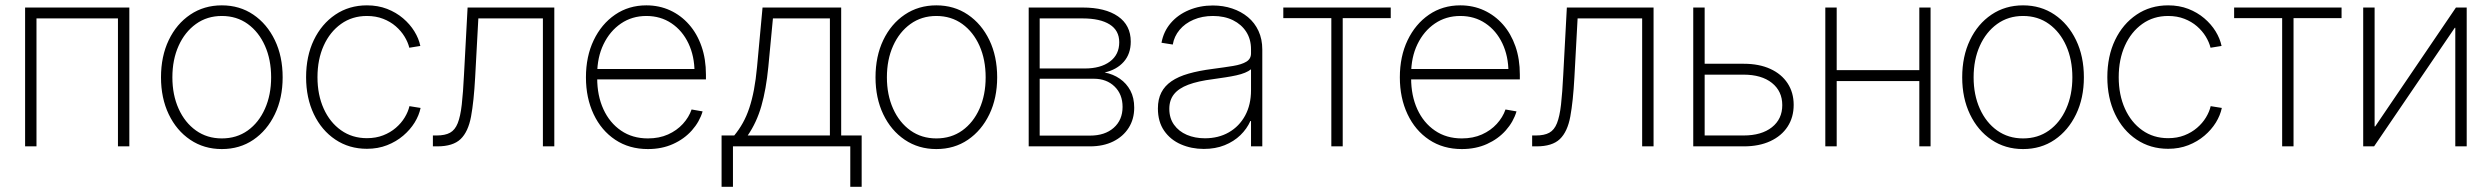

<svg xmlns="http://www.w3.org/2000/svg" viewBox="-20 -558 9500 732"><path d="M473.1 -529.3V0H429.7V-487.8H119.1V0H75.7V-529.3Z M825.7 10.3Q757.8 10.3 705.3 -25.1Q652.8 -60.5 623.3 -122.3Q593.8 -184.1 593.8 -263.2Q593.8 -343.3 623.3 -405Q652.8 -466.8 705.3 -502.2Q757.8 -537.6 825.7 -537.6Q893.6 -537.6 945.8 -502.2Q998 -466.8 1027.8 -405Q1057.6 -343.3 1057.6 -263.2Q1057.6 -184.1 1027.8 -122.3Q998 -60.5 946 -25.1Q894 10.3 825.7 10.3ZM825.7 -30.3Q882.3 -30.3 924.6 -60.5Q966.8 -90.8 990.2 -143.6Q1013.7 -196.3 1013.7 -263.2Q1013.7 -330.6 990.2 -383.3Q966.8 -436 924.6 -466.6Q882.3 -497.1 825.7 -497.1Q769.5 -497.1 727.1 -466.6Q684.6 -436 660.9 -383.3Q637.2 -330.6 637.2 -263.2Q637.2 -196.3 660.9 -143.6Q684.6 -90.8 727.1 -60.5Q769.5 -30.3 825.7 -30.3Z M1378.9 9.3Q1311 9.3 1258.5 -25.9Q1206.1 -61 1176.5 -122.8Q1147 -184.6 1147 -263.7Q1147 -343.8 1176.5 -405.3Q1206.1 -466.8 1258.5 -502.2Q1311 -537.6 1378.9 -537.6Q1420.9 -537.6 1455.6 -524.2Q1490.2 -510.7 1516.6 -488.3Q1543 -465.8 1559.8 -438.5Q1576.7 -411.1 1582.5 -382.8L1540.5 -376Q1535.2 -397.5 1522.2 -418.7Q1509.3 -439.9 1488.8 -457.8Q1468.3 -475.6 1440.7 -486.3Q1413.1 -497.1 1378.9 -497.1Q1322.8 -497.1 1280.3 -466.8Q1237.8 -436.5 1214.1 -384Q1190.4 -331.5 1190.4 -263.7Q1190.4 -196.3 1214.1 -143.8Q1237.8 -91.3 1280.3 -61.3Q1322.8 -31.2 1378.9 -31.2Q1413.1 -31.2 1440.7 -42Q1468.3 -52.7 1489 -70.6Q1509.8 -88.4 1522.9 -110.1Q1536.1 -131.8 1541 -153.3L1583.5 -146.5Q1577.6 -118.2 1560.8 -90.8Q1543.9 -63.5 1517.3 -40.8Q1490.7 -18.1 1455.8 -4.4Q1420.9 9.3 1378.9 9.3Z M1630.4 0V-41.5H1644.5Q1676.8 -41.5 1695.8 -52Q1714.8 -62.5 1725.1 -88.4Q1735.4 -114.3 1740.5 -159.4Q1745.6 -204.6 1749 -273.4L1762.7 -529.3H2093.3V0H2049.8V-487.8H1803.7L1791.5 -262.7Q1786.6 -171.9 1775.9 -113.8Q1765.1 -55.7 1736.1 -27.8Q1707 0 1647.5 0Z M2450.2 10.3Q2378.9 10.3 2325.7 -25.1Q2272.5 -60.5 2243.2 -122.6Q2213.9 -184.6 2213.9 -263.2Q2213.9 -342.8 2243.4 -404.5Q2272.9 -466.3 2325 -502Q2377 -537.6 2444.3 -537.6Q2493.2 -537.6 2534.7 -518.6Q2576.2 -499.5 2606.9 -464.6Q2637.7 -429.7 2654.5 -381.3Q2671.4 -333 2671.4 -273.4V-255.4H2238.3V-294.9H2647L2627.9 -281.7Q2627.9 -343.8 2604.7 -392.6Q2581.5 -441.4 2540 -469.2Q2498.5 -497.1 2444.3 -497.1Q2389.6 -497.1 2347.4 -468.3Q2305.2 -439.5 2281 -389.4Q2256.8 -339.4 2256.8 -274.9V-259.8Q2256.8 -193.4 2280.5 -141.6Q2304.2 -89.8 2347.7 -60.1Q2391.1 -30.3 2450.2 -30.3Q2493.2 -30.3 2526.9 -45.4Q2560.5 -60.5 2583.5 -85.7Q2606.4 -110.8 2616.7 -140.6L2658.7 -133.3Q2647 -93.8 2617.9 -61Q2588.9 -28.3 2546.1 -9Q2503.4 10.3 2450.2 10.3Z M2731 154.3V-41.5H2779.3Q2797.9 -64 2812 -89.4Q2826.2 -114.7 2836.7 -146.2Q2847.2 -177.7 2854.5 -216.3Q2861.8 -254.9 2866.2 -302.7L2887.2 -529.3H3187V-41.5H3265.1V154.3H3221.7V0H2774.4V154.3ZM2830.6 -41.5H3144V-487.8H2926.8L2909.2 -302.7Q2900.9 -217.3 2882.8 -154.1Q2864.7 -90.8 2830.6 -41.5Z M3549.8 10.3Q3481.9 10.3 3429.4 -25.1Q3377 -60.5 3347.4 -122.3Q3317.9 -184.1 3317.9 -263.2Q3317.9 -343.3 3347.4 -405Q3377 -466.8 3429.4 -502.2Q3481.9 -537.6 3549.8 -537.6Q3617.7 -537.6 3669.9 -502.2Q3722.2 -466.8 3752 -405Q3781.7 -343.3 3781.7 -263.2Q3781.7 -184.1 3752 -122.3Q3722.2 -60.5 3670.2 -25.1Q3618.2 10.3 3549.8 10.3ZM3549.8 -30.3Q3606.4 -30.3 3648.7 -60.5Q3690.9 -90.8 3714.4 -143.6Q3737.8 -196.3 3737.8 -263.2Q3737.8 -330.6 3714.4 -383.3Q3690.9 -436 3648.7 -466.6Q3606.4 -497.1 3549.8 -497.1Q3493.7 -497.1 3451.2 -466.6Q3408.7 -436 3385 -383.3Q3361.3 -330.6 3361.3 -263.2Q3361.3 -196.3 3385 -143.6Q3408.7 -90.8 3451.2 -60.5Q3493.7 -30.3 3549.8 -30.3Z M3901.9 0V-529.3H4107.4Q4193.8 -529.3 4242.4 -495.6Q4291 -461.9 4291 -399.4Q4291 -352.5 4264.2 -322.3Q4237.3 -292 4191.4 -281.7Q4224.1 -275.4 4249.5 -257.8Q4274.9 -240.2 4289.6 -212.6Q4304.2 -185.1 4304.2 -147.5Q4304.2 -104 4283.2 -70.8Q4262.2 -37.6 4224.4 -18.8Q4186.5 0 4135.7 0ZM3943.8 -41H4135.7Q4192.4 -41 4226.1 -70.8Q4259.8 -100.6 4259.8 -150.4Q4259.8 -198.7 4229.2 -228.3Q4198.7 -257.8 4150.4 -257.8H3943.8ZM3943.8 -296.9H4115.7Q4175.8 -296.9 4211.4 -323.2Q4247.1 -349.6 4247.1 -397Q4247.1 -441.9 4210.7 -464.8Q4174.3 -487.8 4107.4 -487.8H3943.8Z M4569.3 9.8Q4522.5 9.8 4482.4 -7.6Q4442.4 -24.9 4418.5 -59.3Q4394.5 -93.8 4394.5 -144.5Q4394.5 -179.7 4407.5 -205.1Q4420.4 -230.5 4446.3 -248.3Q4472.2 -266.1 4511.5 -277.3Q4550.8 -288.6 4604 -295.4Q4648.9 -301.3 4681.4 -306.6Q4713.9 -312 4731.7 -322.8Q4749.5 -333.5 4749.5 -354.5V-370.1Q4749.5 -408.2 4731.4 -436.5Q4713.4 -464.8 4680.7 -481Q4647.9 -497.1 4604.5 -497.1Q4563.5 -497.1 4530.5 -482.9Q4497.6 -468.8 4477.1 -444.1Q4456.5 -419.4 4451.2 -388.2L4408.2 -395Q4416 -438 4443.4 -470Q4470.7 -502 4512.7 -519.5Q4554.7 -537.1 4604 -537.1Q4643.6 -537.1 4677.7 -525.6Q4711.9 -514.2 4737.8 -492.7Q4763.7 -471.2 4778.1 -439.9Q4792.5 -408.7 4792.5 -369.1V0H4749.5V-96.7H4747.1Q4733.9 -66.9 4709 -42.7Q4684.1 -18.6 4648.9 -4.4Q4613.8 9.8 4569.3 9.8ZM4573.7 -30.8Q4625.5 -30.8 4665 -53.5Q4704.6 -76.2 4727.1 -117.4Q4749.5 -158.7 4749.5 -213.9V-293.9Q4740.7 -286.6 4726.6 -280.8Q4712.4 -274.9 4693.6 -270.8Q4674.8 -266.6 4652.3 -263.2Q4629.9 -259.8 4605.5 -256.3Q4547.4 -249 4510.5 -235.1Q4473.6 -221.2 4455.8 -198.7Q4438 -176.3 4438 -143.1Q4438 -107.4 4456.1 -82.3Q4474.1 -57.1 4504.9 -43.9Q4535.6 -30.8 4573.7 -30.8Z M5055.7 0V-488.8H4872.6V-529.3H5282.2V-488.8H5099.1V0Z M5553.2 10.3Q5481.9 10.3 5428.7 -25.1Q5375.5 -60.5 5346.2 -122.6Q5316.9 -184.6 5316.9 -263.2Q5316.9 -342.8 5346.4 -404.5Q5376 -466.3 5428 -502Q5480 -537.6 5547.4 -537.6Q5596.2 -537.6 5637.7 -518.6Q5679.2 -499.5 5710 -464.6Q5740.7 -429.7 5757.6 -381.3Q5774.4 -333 5774.4 -273.4V-255.4H5341.3V-294.9H5750L5731 -281.7Q5731 -343.8 5707.8 -392.6Q5684.6 -441.4 5643.1 -469.2Q5601.6 -497.1 5547.4 -497.1Q5492.7 -497.1 5450.4 -468.3Q5408.2 -439.5 5384 -389.4Q5359.9 -339.4 5359.9 -274.9V-259.8Q5359.9 -193.4 5383.5 -141.6Q5407.2 -89.8 5450.7 -60.1Q5494.1 -30.3 5553.2 -30.3Q5596.2 -30.3 5629.9 -45.4Q5663.6 -60.5 5686.5 -85.7Q5709.5 -110.8 5719.7 -140.6L5761.7 -133.3Q5750 -93.8 5720.9 -61Q5691.9 -28.3 5649.2 -9Q5606.4 10.3 5553.2 10.3Z M5821.3 0V-41.5H5835.4Q5867.7 -41.5 5886.7 -52Q5905.8 -62.5 5916 -88.4Q5926.3 -114.3 5931.4 -159.4Q5936.5 -204.6 5939.9 -273.4L5953.6 -529.3H6284.2V0H6240.7V-487.8H5994.6L5982.4 -262.7Q5977.5 -171.9 5966.8 -113.8Q5956.1 -55.7 5927 -27.8Q5897.9 0 5838.4 0Z M6468.3 -314.9H6628.4Q6686.5 -314.9 6729.2 -295.4Q6772 -275.9 6795.2 -240.5Q6818.4 -205.1 6818.4 -158.2Q6818.4 -110.8 6795.2 -75.2Q6772 -39.6 6729.2 -19.8Q6686.5 0 6628.4 0H6435.5V-529.3H6479V-41.5H6627.4Q6695.8 -41.5 6735.4 -72.8Q6774.9 -104 6774.9 -157.2Q6774.9 -210.4 6735.4 -241.9Q6695.8 -273.4 6627.4 -273.4H6468.3Z M7310.5 -290.5V-249H6970.2V-290.5ZM6982.4 -529.3V0H6939V-529.3ZM7340.3 -529.3V0H7297.4V-529.3Z M7692.9 10.3Q7625 10.3 7572.5 -25.1Q7520 -60.5 7490.5 -122.3Q7460.9 -184.1 7460.9 -263.2Q7460.9 -343.3 7490.5 -405Q7520 -466.8 7572.5 -502.2Q7625 -537.6 7692.9 -537.6Q7760.7 -537.6 7813 -502.2Q7865.2 -466.8 7895 -405Q7924.8 -343.3 7924.8 -263.2Q7924.8 -184.1 7895 -122.3Q7865.2 -60.5 7813.2 -25.1Q7761.2 10.3 7692.9 10.3ZM7692.9 -30.3Q7749.5 -30.3 7791.7 -60.5Q7834 -90.8 7857.4 -143.6Q7880.9 -196.3 7880.9 -263.2Q7880.9 -330.6 7857.4 -383.3Q7834 -436 7791.7 -466.6Q7749.5 -497.1 7692.9 -497.1Q7636.7 -497.1 7594.2 -466.6Q7551.8 -436 7528.1 -383.3Q7504.4 -330.6 7504.4 -263.2Q7504.4 -196.3 7528.1 -143.6Q7551.8 -90.8 7594.2 -60.5Q7636.7 -30.3 7692.9 -30.3Z M8246.1 9.3Q8178.2 9.3 8125.7 -25.9Q8073.2 -61 8043.7 -122.8Q8014.2 -184.6 8014.2 -263.7Q8014.2 -343.8 8043.7 -405.3Q8073.2 -466.8 8125.7 -502.2Q8178.2 -537.6 8246.1 -537.6Q8288.1 -537.6 8322.8 -524.2Q8357.4 -510.7 8383.8 -488.3Q8410.2 -465.8 8427 -438.5Q8443.8 -411.1 8449.7 -382.8L8407.7 -376Q8402.3 -397.5 8389.4 -418.7Q8376.5 -439.9 8356 -457.8Q8335.4 -475.6 8307.9 -486.3Q8280.3 -497.1 8246.1 -497.1Q8189.9 -497.1 8147.5 -466.8Q8105 -436.5 8081.3 -384Q8057.6 -331.5 8057.6 -263.7Q8057.6 -196.3 8081.3 -143.8Q8105 -91.3 8147.5 -61.3Q8189.9 -31.2 8246.1 -31.2Q8280.3 -31.2 8307.9 -42Q8335.4 -52.7 8356.2 -70.6Q8377 -88.4 8390.1 -110.1Q8403.3 -131.8 8408.2 -153.3L8450.7 -146.5Q8444.8 -118.2 8428 -90.8Q8411.1 -63.5 8384.5 -40.8Q8357.9 -18.1 8323 -4.4Q8288.1 9.3 8246.1 9.3Z M8680.7 0V-488.8H8497.6V-529.3H8907.2V-488.8H8724.1V0Z M9384.3 0H9340.8V-452.1H9338.9L9031.2 0H8989.7V-529.3H9033.2V-76.2H9035.6L9343.3 -529.3H9384.3Z"/></svg>

Font: Inter 24pt ExtraLight
Style: Regular
Weight: 250
Designer: Rasmus Andersson
Foundry: rsms
Version: Version 4.001;git-66647c0bb